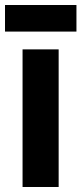

<svg xmlns="http://www.w3.org/2000/svg" viewBox="-34 -812 325 766"><path d="M271 -792H-14V-686H271ZM200 -66V-615H56V-66Z"/></svg>

Font: Noto Sans Malayalam UI ExtraCondensed ExtraBold
Style: Regular
Weight: 800
Width: 2
Designer: Jelle Bosma - Monotype Design Team
Foundry: Monotype Imaging Inc.
Version: Version 2.104